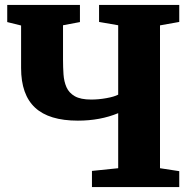

<svg xmlns="http://www.w3.org/2000/svg" viewBox="-20 -763 790 783"><path d="M462 -301.5Q388.5 -271 297.5 -271Q180 -271 123 -324Q66 -377 66 -485.5V-659L9.5 -673V-743H306V-673L237 -660V-520Q237 -488.5 239 -459.5Q241 -430.5 251.2 -407.2Q261.5 -384 285.2 -370.5Q309 -357 352 -357Q382.5 -357 414.2 -362.8Q446 -368.5 462 -377V-660L384 -673.5V-743H711V-673.5L632.5 -659.5V-77L711 -65V0H355V-66L462 -77Z"/></svg>

Font: Merriweather Black
Style: Regular
Weight: 900
Designer: Eben Sorkin
Foundry: Eben Sorkin
Version: Version 2.200;gftools[0.9.31]